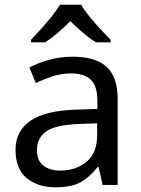

<svg xmlns="http://www.w3.org/2000/svg" viewBox="-20 -786 601 816"><path d="M288 -545Q386 -545 433 -502Q480 -459 480 -365V0H416L399 -76H395Q360 -32 321.5 -11Q283 10 215 10Q142 10 94 -28.5Q46 -67 46 -149Q46 -229 109 -272.5Q172 -316 303 -320L394 -323V-355Q394 -422 365 -448Q336 -474 283 -474Q241 -474 203 -461.5Q165 -449 132 -433L105 -499Q140 -518 188 -531.5Q236 -545 288 -545ZM314 -259Q214 -255 175.5 -227Q137 -199 137 -148Q137 -103 164.5 -82Q192 -61 235 -61Q303 -61 348 -98.5Q393 -136 393 -214V-262ZM325 -766Q337 -744 359.5 -716.5Q382 -689 406.5 -662.5Q431 -636 450 -617V-606H388Q362 -622 334 -645.5Q306 -669 279 -696Q252 -669 225 -646Q198 -623 172 -606H112V-617Q131 -637 154.5 -663Q178 -689 200 -716.5Q222 -744 235 -766Z"/></svg>

Font: Noto Sans Tangsa
Style: Regular
Weight: 400
Designer: David Williams
Foundry: Google LLC
Version: Version 1.504